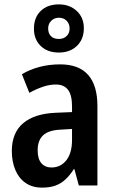

<svg xmlns="http://www.w3.org/2000/svg" viewBox="-20 -847 527 877"><path d="M255 -553Q340 -553 382.5 -505Q425 -457 425 -363V0H340L320 -74H317Q299 -46 278.5 -27Q258 -8 232.5 1Q207 10 172 10Q127 10 96 -12Q65 -34 49.5 -72Q34 -110 34 -157Q34 -240 85.5 -284Q137 -328 236 -332L309 -335V-361Q309 -413 290.5 -437Q272 -461 235 -461Q207 -461 177 -451Q147 -441 114 -423L80 -508Q117 -530 161 -541.5Q205 -553 255 -553ZM260 -255Q203 -253 177.5 -229.5Q152 -206 152 -161Q152 -121 169 -101.5Q186 -82 215 -82Q257 -82 283 -115Q309 -148 309 -208V-258ZM249 -607Q197 -607 166 -637Q135 -667 135 -716Q135 -767 166 -797Q197 -827 249 -827Q298 -827 330.5 -797Q363 -767 363 -718Q363 -668 331.5 -637.5Q300 -607 249 -607ZM249 -669Q270 -669 284 -682Q298 -695 298 -717Q298 -738 284.5 -752Q271 -766 249 -766Q228 -766 214 -752Q200 -738 200 -717Q200 -695 212.5 -682Q225 -669 249 -669Z"/></svg>

Font: Noto Sans Khmer Condensed SemiBold
Style: Regular
Weight: 600
Width: 3
Designer: Danh Hong and the Monotype Design Team
Foundry: Monotype Imaging Inc.
Version: Version 2.004